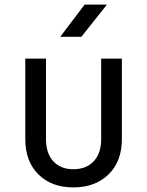

<svg xmlns="http://www.w3.org/2000/svg" viewBox="-20 -805 640 835"><path d="M299 10Q204 10 147 -46.5Q90 -103 90 -200V-550H180V-200Q180 -138 212 -103.5Q244 -69 299 -69Q355 -69 387.5 -103.5Q420 -138 420 -200V-550H510V-200Q510 -103 452 -46.5Q394 10 299 10ZM242 -645 348 -785H445L334 -645Z"/></svg>

Font: NKDuy Mono
Style: Regular
Weight: 400
Monospace: yes
Designer: NKDuy
Foundry: NKDuy
Version: Version 2.251; ttfautohint (v1.8.4.7-5d5b)